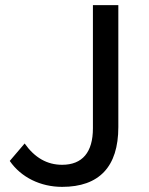

<svg xmlns="http://www.w3.org/2000/svg" viewBox="-20 -720 580 748"><path d="M18 -93C62 -29 138 8 222 8C366 8 441 -70 441 -225V-700H342V-220C342 -127 301 -78 222 -78C163 -78 115 -106 76 -161Z"/></svg>

Font: Malon Grotesk Med
Style: Regular
Weight: 500
Designer: Julieta Ulanovsky
Foundry: Julieta Ulanovsky
Version: Version 7.200